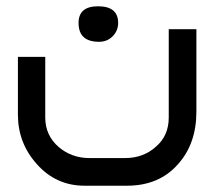

<svg xmlns="http://www.w3.org/2000/svg" viewBox="-20 -369 694 611"><path d="M37 -4V-188H124V5Q124 62 167 99Q208 134 265 134H378Q436 134 476 98Q517 63 517 5V-276H605V-14Q605 89 546 154Q486 222 384 222H249Q158 222 97 153Q37 86 37 -4ZM230 -296Q230 -349 292 -349Q356 -349 356 -296Q356 -271 338 -253Q321 -236 295 -236Q230 -236 230 -296Z"/></svg>

Font: Yekan
Style: Regular
Weight: 400
Designer: ParsMizban Co
Foundry: ParsMizban Co
Version: Version 2.000